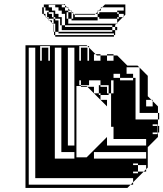

<svg xmlns="http://www.w3.org/2000/svg" viewBox="-20 -922 801 942"><path d="M345 -208V-688H313V-208ZM473 -624V-650H455L449 -656H441V-624ZM665 -528V-590L663 -592H601V-560H633V-540H645V-528ZM665 -464V-528H645V-464ZM465 -504H473V-496H465ZM729 -400V-426L723 -432H697V-400ZM753 -264V-272H729V-264ZM355 -150H405L505 -250V-208H697V-240H537V-300H525V-464H513V-504H473V-528H417V-504H377V-528H369V-504H377V-500H405L409 -496H441V-464H465V-456H473V-432H505V-400L409 -496H377V-500H355ZM249 -688V-144H345V-176H281V-688ZM697 -144V-176H441V-144ZM657 -72V-80H633V-72ZM217 -624H225V-648H185V-688H217V-648H225V-696H177V-624H185V-648H217ZM409 -624H417V-648H377V-688H409V-648H417V-688L409 -696H369V-624H377V-648H409ZM633 -528V-540H569V-560H537V-540H569V-528ZM537 -464V-528H525V-464ZM513 -456H473V-464H465V-496H505V-464H513ZM665 -464H645V-368H665ZM105 0V-700H405L409 -696H417V-688L449 -656H473V-650H505V-624H537V-650H505V-656H537V-650H555L605 -600H655L663 -592H665V-590L705 -550V-450L723 -432H729V-426L755 -400V-368H761V-336H755V-368H645V-336H755V-304H761V-272H755V-304H753V-312H729V-304H753V-272H755V-250L705 -200V-100L697 -92V-80H685L697 -92V-112H657V-120H633V-112H657V-80H685L633 -28V-16H621L633 -28V-48H153V-688H121V-16H621L605 0ZM299 -870H315V-880L309 -886H299ZM339 -830V-856L333 -862H331V-864L325 -870H315V-862H331V-830ZM475 -886H481L475 -880V-870H465L475 -880ZM211 -862H219V-854H211ZM587 -838H583L587 -842V-854H563V-862H555V-870H587V-886H481L495 -900H595V-850L587 -842ZM445 -850H347V-854H449ZM563 -830V-838H555V-830ZM219 -838H211V-854H235V-838H243V-830H219ZM243 -830H251V-822H243ZM555 -774H545V-790H531V-798H299V-854H283V-870H267V-886H251V-900H219V-902H251V-900H283V-886H299V-896L295 -900H283V-902H299V-896L309 -886H315V-880L325 -870H331V-864L333 -862H339V-856L345 -850H347V-838H459V-822H331V-830H315V-862H307V-830H315V-806H551L545 -800V-790H555ZM531 -766V-774H283V-798H251V-806H243V-822H267V-798H275V-830H251V-838H243V-862H219V-870H195V-854H203V-842L207 -838H211V-834L215 -830H219V-826L223 -822H235V-810L239 -806H243V-802L245 -800V-798H267V-766ZM555 -806H551L555 -810V-830H467V-838H459V-854H449L459 -864V-870H465L459 -864V-854H467V-862H555V-854H563V-838H583L555 -810ZM539 -742H251V-750H245V-766H243V-802L239 -806H235V-810L223 -822H219V-826L215 -830H211V-834L207 -838H203V-842L195 -850V-854H187V-886H195V-870H203V-886H195V-900H219V-886H235V-870H251V-854H267V-838H283V-798H299V-790H531V-774H545V-750H539V-758H267V-766H251V-798H245V-766H251V-750H539Z"/></svg>

Font: Rubik Broken Fax
Style: Regular
Weight: 400
Designer: Hubert and Fischer, NaN
Foundry: Hubert and Fischer, NaN
Version: Version 2.201